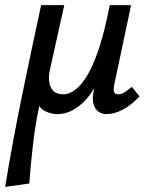

<svg xmlns="http://www.w3.org/2000/svg" viewBox="-39 -438 587 747"><path d="M-19 289Q10 113 46.5 -65Q83 -243 121 -418H211L154 -161Q150 -141 152.5 -120Q155 -99 168 -85Q181 -71 208 -71Q231 -71 256 -90.5Q281 -110 304.5 -151.5Q328 -193 349 -259Q370 -325 388 -418H438Q407 -265 367 -171.5Q327 -78 281 -36Q235 6 184 6Q173 6 160 3Q147 0 135 -6.5Q123 -13 115.5 -23.5Q108 -34 107 -49L120 -53Q101 28 91 110.5Q81 193 75 276ZM376 6Q357 6 343.5 -4Q330 -14 324.5 -34Q319 -54 326 -85L398 -418H471L406 -111Q402 -92 404.5 -81.5Q407 -71 421 -71Q432 -71 444 -78Q456 -85 474 -100L504 -63Q471 -28 438 -11Q405 6 376 6Z"/></svg>

Font: Ysabeau Office SemiBold
Style: Italic
Weight: 600
Italic angle: -12°
Designer: Christian Thalmann (Catharsis Fonts)
Version: Version 2.001;gftools[0.9.30]; featfreeze: tnum,lnum,ss02